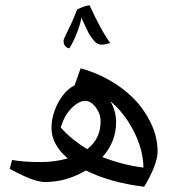

<svg xmlns="http://www.w3.org/2000/svg" viewBox="-20 -828 671 731"><path d="M529 -117Q464 -125 408.5 -140.5Q353 -156 307 -179Q233 -135 151 -135Q137 -135 117 -140.5Q97 -146 72 -157.5Q47 -169 17 -185L26 -219Q47 -215 75 -213Q103 -211 137 -211Q163 -211 188 -214.5Q213 -218 238 -225Q176 -277 176 -342Q176 -373 187.5 -405.5Q199 -438 219 -464.5Q239 -491 264 -503L287 -568Q370 -545 437.5 -496.5Q505 -448 542 -383Q580 -318 580 -251Q580 -203 529 -117ZM312 -260Q338 -280 350.5 -306.5Q363 -333 363 -366Q363 -395 344.5 -419.5Q326 -444 304 -444Q288 -444 269.5 -431Q251 -418 235 -395Q227 -384 221.5 -370.5Q216 -357 211 -343Q233 -318 258.5 -297.5Q284 -277 312 -260ZM526 -190Q526 -234 510 -280Q494 -326 466 -368.5Q438 -411 400 -443Q422 -406 422 -363Q422 -288 370 -230Q408 -215 447 -205Q486 -195 526 -190ZM244 -644Q236 -645 229 -652Q222 -659 222 -673Q222 -678 230.5 -695Q239 -712 251 -737.5Q263 -763 273 -791Q283 -797 295 -801.5Q307 -806 321 -808Q342 -762 361.5 -726Q381 -690 400 -664Q393 -662 383.5 -660Q374 -658 367 -658Q351 -658 340.5 -670Q330 -682 319 -699Q315 -707 307.5 -722.5Q300 -738 290 -760Q287 -742 279 -719Q271 -696 261.5 -676Q252 -656 244 -644Z"/></svg>

Font: Noto Naskh Arabic UI
Style: Regular
Weight: 400
Designer: Monotype Design Team, David Williams, Mohamad Dakak and Nizar Qandah
Foundry: Monotype Imaging Inc.
Version: Version 2.014